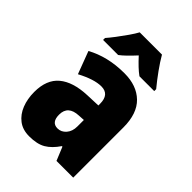

<svg xmlns="http://www.w3.org/2000/svg" viewBox="-225 -869 982 982"><g transform="rotate(45 266.5 -378.0)"><path d="M287 -563Q376 -563 427.5 -513Q479 -463 479 -363V0H358L328 -73H324Q295 -30 261 -10Q227 10 170 10Q123 10 91.5 -14Q60 -38 44 -78.5Q28 -119 28 -169Q28 -258 80 -301.5Q132 -345 231 -349L309 -352V-364Q309 -432 251 -432Q199 -432 122 -391L76 -513Q119 -537 172 -550Q225 -563 287 -563ZM275 -245Q200 -242 200 -177Q200 -121 244 -121Q271 -121 290 -143Q309 -165 309 -200V-247ZM355 -766Q374 -733 402 -694Q430 -655 459 -620V-606H352Q334 -619 315 -637Q296 -655 274 -679Q251 -654 232.5 -636Q214 -618 198 -606H89V-620Q104 -637 124.5 -664Q145 -691 164.5 -719Q184 -747 194 -766Z"/></g></svg>

Font: Noto Sans Malayalam Condensed Black
Style: Regular
Weight: 900
Width: 3
Designer: Jelle Bosma - Monotype Design Team
Foundry: Monotype Imaging Inc.
Version: Version 2.104; ttfautohint (v1.8.4.7-5d5b)